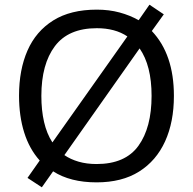

<svg xmlns="http://www.w3.org/2000/svg" viewBox="-20 -766 821 817"><path d="M720 -358Q720 -247 682.5 -164.5Q645 -82 572 -36Q499 10 391 10Q279 10 206 -37L158 31L97 -9L149 -83Q105 -132 83 -202Q61 -272 61 -359Q61 -469 97 -551Q133 -633 206.5 -679Q280 -725 392 -725Q444 -725 488.5 -713Q533 -701 570 -680L616 -746L677 -705L626 -634Q720 -535 720 -358ZM156 -358Q156 -297 167.5 -247Q179 -197 203 -160L522 -611Q470 -646 392 -646Q271 -646 213.5 -569.5Q156 -493 156 -358ZM625 -358Q625 -487 574 -560L254 -106Q280 -88 314.5 -78Q349 -68 391 -68Q513 -68 569 -145.5Q625 -223 625 -358Z"/></svg>

Font: Noto Sans Medefaidrin
Style: Regular
Weight: 400
Designer: Dalton Maag Ltd
Foundry: Dalton Maag Ltd
Version: Version 1.002; ttfautohint (v1.8.4.7-5d5b)